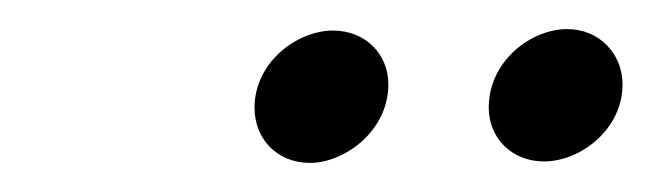

<svg xmlns="http://www.w3.org/2000/svg" viewBox="-20 -639 448 132"><path d="M370 -619C345 -619 316 -597 316 -565C316 -544 332 -528 354 -528C379 -528 408 -550 408 -581C408 -602 392 -619 370 -619ZM209 -618C184 -618 155 -596 155 -565C155 -543 171 -527 193 -527C217 -527 247 -549 247 -581C247 -602 231 -618 209 -618Z"/></svg>

Font: Libertinus Serif
Style: Italic
Weight: 400
Italic angle: -12°
Designer: Philipp H. Poll, Khaled Hosny
Foundry: Caleb Maclennan
Version: Version 7.050;RELEASE